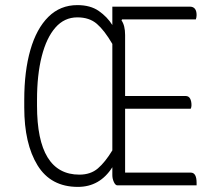

<svg xmlns="http://www.w3.org/2000/svg" viewBox="-20 -726 840 752"><path d="M283 -706Q334 -706 367 -683Q400 -660 420 -628V-700H723Q750 -700 750 -667Q750 -658 747 -650H458L456 -646Q470 -626 470 -589V-350H707Q719 -350 724.5 -340Q730 -330 730 -314Q730 -306 727 -300H470V-50H727Q750 -50 750 -10V0H440Q432 0 426 -13Q420 -26 420 -40V-71Q371 6 285 6Q179 6 127 -78.5Q75 -163 75 -305V-335Q75 -447 99 -530.5Q123 -614 169.5 -660Q216 -706 283 -706ZM125 -312Q125 -42 291 -42Q335 -42 363.5 -66.5Q392 -91 420 -137V-554Q389 -607 359.5 -632.5Q330 -658 283 -658Q232 -658 197 -618Q162 -578 143.5 -505.5Q125 -433 125 -335Z"/></svg>

Font: Recursive Sn Csl St Lt
Style: Regular
Weight: 300
Version: Version 1.079;hotconv 1.0.112;makeotfexe 2.5.65598; ttfautoh